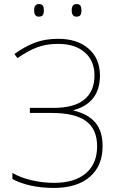

<svg xmlns="http://www.w3.org/2000/svg" viewBox="-20 -915 582 945"><path d="M342 -373V-371Q413 -354 449 -312Q485 -270 485 -195Q485 -99 422 -44.5Q359 10 245 10Q185 10 132 -1.5Q79 -13 41 -34V-64Q80 -41 135 -28Q190 -15 245 -15Q347 -15 402.5 -62Q458 -109 458 -195Q458 -279 403.5 -319Q349 -359 235 -359H127V-384H244Q345 -384 395 -425Q445 -466 445 -544Q445 -616 397 -657.5Q349 -699 267 -699Q207 -699 161.5 -681.5Q116 -664 66 -629L51 -649Q100 -685 150.5 -704.5Q201 -724 267 -724Q361 -724 416.5 -675Q472 -626 472 -544Q472 -408 342 -373ZM171 -895Q186 -895 191 -887Q196 -879 196 -864Q196 -849 191 -841Q186 -833 171 -833Q148 -833 148 -864Q148 -895 171 -895ZM356 -895Q371 -895 376 -887Q381 -879 381 -864Q381 -849 376 -841Q371 -833 356 -833Q333 -833 333 -864Q333 -895 356 -895Z"/></svg>

Font: Noto Sans UI Thin
Style: Regular
Weight: 250
Designer: Monotype Design Team
Foundry: Monotype Imaging Inc.
Version: Version 1.001